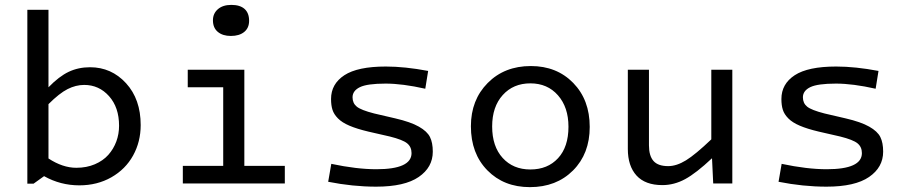

<svg xmlns="http://www.w3.org/2000/svg" viewBox="-20 -750 3723 785"><path d="M178.2 -710V-393.1Q221.2 -437.5 260.7 -456.3Q300.3 -475.1 348.1 -475.1Q435.5 -475.1 495.4 -409.7Q555.2 -344.2 555.2 -238.8Q555.2 -170.4 524.2 -114.3Q493.2 -58.1 435.3 -25.1Q377.4 7.8 304.2 7.8Q227.1 7.8 160.2 -29.8L117.2 1H91.8V-710ZM324.2 -402.8Q290 -402.8 256.3 -385.7Q222.7 -368.7 178.2 -324.2V-102.1Q236.3 -64 292 -64Q334 -64 367.7 -78.4Q401.4 -92.8 422.9 -116.9Q444.3 -141.1 455.6 -171.6Q466.8 -202.1 466.8 -235.8Q466.8 -311 425.8 -356.9Q384.8 -402.8 324.2 -402.8Z M923.8 -603Q890.6 -603 870.6 -619.6Q850.6 -636.2 850.6 -667Q850.6 -694.8 870.8 -712.4Q891.1 -730 925.8 -730Q961.4 -730 980 -713.4Q998.5 -696.8 998.5 -665Q998.5 -635.7 978.5 -619.4Q958.5 -603 923.8 -603ZM727.5 -71.8H892.6V-393.1H747.6V-464.8H979V-71.8H1144.5V0H727.5Z M1749.5 -129.9Q1749.5 -65.9 1691.9 -26.4Q1634.3 13.2 1517.6 13.2Q1422.4 13.2 1321.8 -6.8L1334.5 -80.1Q1438.5 -58.1 1518.6 -58.1Q1662.6 -58.1 1662.6 -124Q1662.6 -149.4 1644.5 -164.1Q1626.5 -178.7 1573.7 -191.9L1486.3 -211.9Q1439 -223.1 1408.7 -236.1Q1378.4 -249 1361.8 -265.9Q1345.2 -282.7 1339.4 -301Q1333.5 -319.3 1333.5 -345.2Q1333.5 -406.7 1387.9 -442.4Q1442.4 -478 1557.6 -478Q1635.3 -478 1730.5 -460L1718.8 -387.2Q1625.5 -408.2 1556.6 -408.2Q1481.4 -408.2 1451.4 -393.6Q1421.4 -378.9 1421.4 -352.1Q1421.4 -328.1 1438.7 -314Q1456.1 -299.8 1509.8 -286.1L1595.7 -266.1Q1658.7 -251.5 1692.6 -232.2Q1726.6 -212.9 1738 -189.7Q1749.5 -166.5 1749.5 -129.9Z M2146.5 15.1Q2040 15.1 1972.7 -53.5Q1905.3 -122.1 1905.3 -233.9Q1905.3 -341.3 1973.9 -410.6Q2042.5 -480 2150.4 -480Q2256.3 -480 2323.7 -410.9Q2391.1 -341.8 2391.1 -231Q2391.1 -121.6 2323 -53.2Q2254.9 15.1 2146.5 15.1ZM2148.4 -57.1Q2219.2 -57.1 2261.7 -103.3Q2304.2 -149.4 2304.2 -231.9Q2304.2 -311.5 2261.2 -360.4Q2218.3 -409.2 2148.4 -409.2Q2078.6 -409.2 2035.4 -361.3Q1992.2 -313.5 1992.2 -232.9Q1992.2 -151.4 2035.2 -104.2Q2078.1 -57.1 2148.4 -57.1Z M2974.1 0H2896L2891.1 -103Q2826.2 -42 2781.2 -17.6Q2736.3 6.8 2688 6.8Q2618.2 6.8 2582.5 -32.2Q2546.9 -71.3 2546.9 -141.1V-464.8H2633.3V-155.8Q2633.3 -112.8 2651.9 -91.8Q2670.4 -70.8 2711.9 -70.8Q2746.1 -70.8 2784.7 -94.5Q2823.2 -118.2 2888.2 -180.2V-464.8H2974.1Z M3590.8 -129.9Q3590.8 -65.9 3533.2 -26.4Q3475.6 13.2 3358.9 13.2Q3263.7 13.2 3163.1 -6.8L3175.8 -80.1Q3279.8 -58.1 3359.9 -58.1Q3503.9 -58.1 3503.9 -124Q3503.9 -149.4 3485.8 -164.1Q3467.8 -178.7 3415 -191.9L3327.6 -211.9Q3280.3 -223.1 3250 -236.1Q3219.7 -249 3203.1 -265.9Q3186.5 -282.7 3180.7 -301Q3174.8 -319.3 3174.8 -345.2Q3174.8 -406.7 3229.2 -442.4Q3283.7 -478 3398.9 -478Q3476.6 -478 3571.8 -460L3560.1 -387.2Q3466.8 -408.2 3397.9 -408.2Q3322.8 -408.2 3292.7 -393.6Q3262.7 -378.9 3262.7 -352.1Q3262.7 -328.1 3280 -314Q3297.4 -299.8 3351.1 -286.1L3437 -266.1Q3500 -251.5 3533.9 -232.2Q3567.9 -212.9 3579.3 -189.7Q3590.8 -166.5 3590.8 -129.9Z"/></svg>

Font: IntelOne Mono
Style: Regular
Weight: 400
Designer: Fred Shallcrass
Foundry: Frere-Jones Type LLC
Version: Version 1.200;hotconv 1.1.0;makeotfexe 2.6.0;FJTRelease1.2